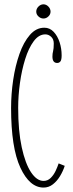

<svg xmlns="http://www.w3.org/2000/svg" viewBox="-20 -836 329 866"><path d="M176.5 10Q113.5 10 71.8 -80Q30 -170 30 -349Q30 -412 39.5 -475.8Q49 -539.5 67.8 -592.8Q86.5 -646 114.8 -678.5Q143 -711 180 -711Q204.5 -711 222 -692.5Q239.5 -674 248.8 -645.5Q258 -617 258 -586.5Q258 -566 252.5 -559Q247 -552 238 -552Q216.5 -552 216.5 -581Q216.5 -594.5 219.5 -605.2Q222.5 -616 222.5 -640Q222.5 -659 210.8 -670Q199 -681 184.5 -681Q155 -681 132 -650Q109 -619 93.5 -569.2Q78 -519.5 70 -461.8Q62 -404 62 -350Q62 -245.5 78 -171.8Q94 -98 120 -59Q146 -20 176.5 -20Q195 -20 208.5 -33.2Q222 -46.5 230.8 -65Q239.5 -83.5 244.5 -99L272 -88Q264.5 -64.5 251 -42Q237.5 -19.5 218.8 -4.8Q200 10 176.5 10ZM176 -752.5Q163.5 -752.5 153.5 -761.8Q143.5 -771 143.5 -783.5Q143.5 -796.5 153.5 -806.5Q163.5 -816.5 176 -816.5Q188.5 -816.5 198.2 -806.5Q208 -796.5 208 -783.5Q208 -771 198.2 -761.8Q188.5 -752.5 176 -752.5Z"/></svg>

Font: Imbue 10pt Thin
Style: Regular
Weight: 100
Designer: Tyler Finck
Foundry: Etcetera Type Company
Version: Version 1.102; ttfautohint (v1.8.3)